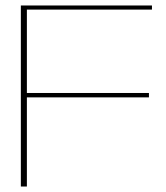

<svg xmlns="http://www.w3.org/2000/svg" viewBox="-20 -680 607 700"><path d="M56 0V-660H534V-645H78V-341H523V-325H78V0Z"/></svg>

Font: Panamera Thin
Style: Regular
Weight: 100
Designer: Bastien Sozeau
Foundry: NBR — Bastien Sozeau
Version: Version 3.003;gftools[0.9.33]